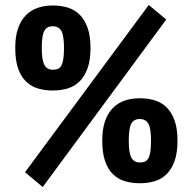

<svg xmlns="http://www.w3.org/2000/svg" viewBox="-20 -734 760 768"><path d="M41 -542Q41 -588 52 -620Q63 -652 83 -672.5Q103 -693 130.5 -702.5Q158 -712 191 -712Q224 -712 251.5 -703.5Q279 -695 299 -675Q319 -655 330.5 -622.5Q342 -590 342 -542Q342 -494 330.5 -461.5Q319 -429 299 -409Q279 -389 251.5 -380.5Q224 -372 191 -372Q158 -372 130.5 -380.5Q103 -389 83 -409Q63 -429 52 -461.5Q41 -494 41 -542ZM147 -542Q147 -494 157.5 -474.5Q168 -455 191 -455Q203 -455 211.5 -458.5Q220 -462 225.5 -472Q231 -482 233.5 -499Q236 -516 236 -542Q236 -593 225 -611Q214 -629 191 -629Q168 -629 157.5 -611Q147 -593 147 -542ZM389 -171Q389 -217 400 -249Q411 -281 431 -301.5Q451 -322 478.5 -331.5Q506 -341 539 -341Q572 -341 599.5 -332.5Q627 -324 647 -304Q667 -284 678.5 -251.5Q690 -219 690 -171Q690 -123 678.5 -90.5Q667 -58 647 -38Q627 -18 599.5 -9.5Q572 -1 539 -1Q506 -1 478.5 -9.5Q451 -18 431 -38Q411 -58 400 -90.5Q389 -123 389 -171ZM495 -171Q495 -123 505.5 -103.5Q516 -84 539 -84Q551 -84 559.5 -87.5Q568 -91 573.5 -101Q579 -111 581.5 -128Q584 -145 584 -171Q584 -222 573 -240Q562 -258 539 -258Q516 -258 505.5 -240Q495 -222 495 -171ZM575 -714 645 -656 151 14 80 -45Z"/></svg>

Font: PT Sans Narrow
Style: Bold
Weight: 700
Width: 3
Designer: A.Korolkova, O.Umpeleva, V.Yefimov
Foundry: ParaType Ltd
Version: Version 2.003W OFL